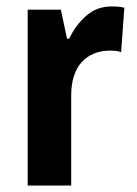

<svg xmlns="http://www.w3.org/2000/svg" viewBox="-20 -576 424 596"><path d="M326 -556Q334 -556 344.5 -555.5Q355 -555 366 -552L356 -414Q350 -417 339 -418Q328 -419 324 -419Q266 -419 233.5 -383Q201 -347 201 -279V0H66V-546H169L188 -456H195Q213 -496 246.5 -526Q280 -556 326 -556Z"/></svg>

Font: Noto Sans Gurmukhi Condensed
Style: Bold
Weight: 700
Width: 3
Designer: Jelle Bosma - Monotype Design Team
Foundry: Monotype Imaging Inc.
Version: Version 2.004; ttfautohint (v1.8.4.7-5d5b)